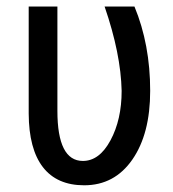

<svg xmlns="http://www.w3.org/2000/svg" viewBox="-20 -548 521 578"><path d="M152.8 -528.3V-214.4Q152.8 -63.5 229.5 -63.5Q279.3 -63.5 312.7 -125.7Q346.2 -188 346.2 -274.4Q343.8 -386.2 294.9 -528.3H384.8Q432.1 -414.1 432.1 -274.4Q432.1 -145 378.4 -67.6Q324.7 9.8 233.4 9.8Q151.4 9.8 109.1 -44.9Q66.9 -99.6 66.4 -206.1V-528.3Z"/></svg>

Font: MAUL Condensed
Style: Condensed Regular
Weight: 400
Designer: MAUL
Version: Version 1.0; 2020; ttfautohint (v1.8.3)